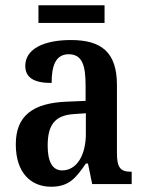

<svg xmlns="http://www.w3.org/2000/svg" viewBox="-20 -699 550 729"><path d="M126 -612H377V-679H126ZM174 10C242 10 268 -23 306 -78H314L330 0H480V-47H477C437 -47 424 -63 424 -118V-376C424 -501 365 -547 249 -547C150 -547 76 -515 76 -449C76 -404 109 -384 176 -384C176 -449 191 -493 241 -493C294 -493 305 -447 305 -373V-316L234 -313C104 -308 40 -259 40 -151C40 -41 99 10 174 10ZM216 -52C178 -52 161 -87 161 -146C161 -222 186 -262 263 -266L306 -269V-191C306 -109 271 -52 216 -52Z"/></svg>

Font: Noto Serif Tamil Condensed SemiBold
Style: Regular
Weight: 600
Width: 3
Designer: Indian Type Foundry, Tom Grace, and the Monotype Design Team
Foundry: Monotype Imaging Inc.
Version: Version 2.004